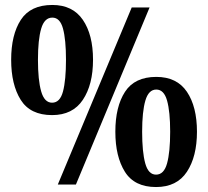

<svg xmlns="http://www.w3.org/2000/svg" viewBox="-20 -744 839 774"><path d="M190 -280Q102 -280 63.5 -341.5Q25 -403 25 -503Q25 -604 64 -664Q103 -724 191 -724Q273 -724 314 -664Q355 -604 355 -503Q355 -403 314 -341.5Q273 -280 190 -280ZM213 0 511 -714H583L286 0ZM190 -330Q222 -330 234 -375.5Q246 -421 246 -503Q246 -584 234 -628.5Q222 -673 191 -673Q159 -673 146 -628.5Q133 -584 133 -503Q133 -421 146 -375.5Q159 -330 190 -330ZM609 10Q522 10 483.5 -51.5Q445 -113 445 -213Q445 -314 484 -374Q523 -434 610 -434Q693 -434 733.5 -374Q774 -314 774 -213Q774 -113 733.5 -51.5Q693 10 609 10ZM609 -40Q641 -40 653.5 -85.5Q666 -131 666 -213Q666 -294 653.5 -338.5Q641 -383 610 -383Q579 -383 566 -338.5Q553 -294 553 -213Q553 -131 565.5 -85.5Q578 -40 609 -40Z"/></svg>

Font: Noto Serif Lao Condensed ExtraBold
Style: Regular
Weight: 800
Width: 3
Designer: Monotype Design Team
Foundry: Monotype Imaging Inc.
Version: Version 2.003; ttfautohint (v1.8.4.7-5d5b)